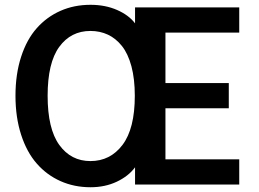

<svg xmlns="http://www.w3.org/2000/svg" viewBox="-20 -768 1079 799"><path d="M356.4 11.2Q289.1 11.2 231.9 -14.2Q174.8 -39.6 133.1 -87.2Q91.3 -134.8 67.9 -207.3Q44.4 -279.8 44.4 -369.6Q44.4 -459.5 67.9 -531.7Q91.3 -604 133.1 -650.9Q174.8 -697.8 231.7 -722.9Q288.6 -748 356.4 -748Q418 -748 467 -726.6Q516.1 -705.1 542 -670.9V-737.3H975.6V-632.3H668.5V-422.4H932.1V-317.4H668.5V-105H975.6V0H542V-71.8Q515.1 -35.2 466.3 -12Q417.5 11.2 356.4 11.2ZM356.4 -97.7Q439 -97.7 490 -165.3Q541 -232.9 541 -369.6Q541 -439.5 526.9 -492.2Q512.7 -544.9 487.3 -576.7Q461.9 -608.4 429 -623.8Q396 -639.2 356.4 -639.2Q274.9 -639.2 226.6 -573Q178.2 -506.8 178.2 -369.6Q178.2 -231.9 226.8 -164.8Q275.4 -97.7 356.4 -97.7Z"/></svg>

Font: Epilogue SemiBold
Style: Regular
Weight: 600
Designer: Tyler Finck
Foundry: Etcetera Type Co
Version: Version 2.112